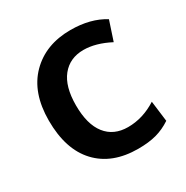

<svg xmlns="http://www.w3.org/2000/svg" viewBox="-134 -663 761 786"><g transform="rotate(-30 246.0 -270.0)"><path d="M299.8 10.3Q176.8 10.3 108.2 -63Q39.6 -136.2 39.6 -272.5Q39.6 -404.3 111.6 -477.1Q183.6 -549.8 301.3 -549.8Q395.5 -549.8 460.4 -509.3L430.2 -418Q363.8 -452.6 306.6 -452.6Q241.7 -452.6 204.3 -406.2Q167 -359.9 167 -271Q167 -181.2 203.9 -134.3Q240.7 -87.4 308.1 -87.4Q378.4 -87.4 443.4 -128.9L455.6 -31.7Q421.9 -9.3 385.7 0.5Q349.6 10.3 299.8 10.3Z"/></g></svg>

Font: Oxygen
Style: Bold
Weight: 700
Designer: vernon adams
Foundry: Vernon Adams
Version: Version 0.2.3 webfont; ttfautohint (v0.93.3-1d66) -l 8 -r 50